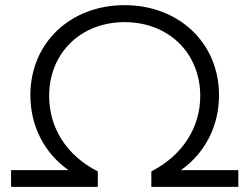

<svg xmlns="http://www.w3.org/2000/svg" viewBox="-20 -726 969 746"><path d="M23 0H360V-60C236 -123 171 -232 171 -353C171 -521 295 -640 464 -640C634 -640 758 -521 758 -353C758 -233 692 -124 568 -60V0H906V-65H683C779 -133 831 -239 831 -356C831 -561 673 -706 464 -706C255 -706 98 -561 98 -356C98 -239 150 -133 246 -65H23Z"/></svg>

Font: Chess Sans
Style: Regular
Weight: 400
Designer: Wolf Bōese
Foundry: Wolf Bōese
Version: Version 7.223;Glyphs 3.3 (3306)